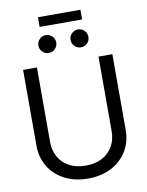

<svg xmlns="http://www.w3.org/2000/svg" viewBox="-109 -1112 920 1200"><g transform="rotate(-10 351.5 -512.5)"><path d="M351.6 11.7Q266.1 11.7 202.4 -22Q138.7 -55.7 103.5 -114Q68.4 -172.4 68.4 -247.1V-727.5H156.2V-253.9Q156.2 -200.7 179.7 -159.2Q203.1 -117.7 247.1 -94Q291 -70.3 351.6 -70.3Q412.6 -70.3 456.3 -94Q500 -117.7 523.4 -159.2Q546.9 -200.7 546.9 -253.9V-727.5H634.8V-247.1Q634.8 -172.4 599.6 -114Q564.5 -55.7 501 -22Q437.5 11.7 351.6 11.7ZM486.3 -1035.6V-974.1H216.8V-1035.6ZM245.6 -803.7Q222.2 -803.7 205.6 -820.3Q189 -836.9 189 -860.4Q189 -883.8 205.6 -900.4Q222.2 -917 245.6 -917Q269 -917 285.6 -900.4Q302.2 -883.8 302.2 -860.4Q302.2 -836.9 285.6 -820.3Q269 -803.7 245.6 -803.7ZM449.7 -803.7Q426.3 -803.7 409.7 -820.3Q393.1 -836.9 393.1 -860.4Q393.1 -883.8 409.7 -900.4Q426.3 -917 449.7 -917Q473.1 -917 489.7 -900.4Q506.3 -883.8 506.3 -860.4Q506.3 -836.9 489.7 -820.3Q473.1 -803.7 449.7 -803.7Z"/></g></svg>

Font: Inter Display
Style: Regular
Weight: 400
Designer: Rasmus Andersson
Foundry: rsms
Version: Version 4.001;git-9221beed3